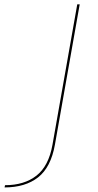

<svg xmlns="http://www.w3.org/2000/svg" viewBox="-198 -610 438 860"><path d="M-177.5 229.5 -175.5 219.5Q-89.5 219.5 -34.8 176.8Q20 134 37 38.5L148 -590.5H159L48 38Q30 139.5 -27.5 184.5Q-85 229.5 -177.5 229.5Z"/></svg>

Font: Anybody ExtraExpanded Thin
Style: Italic
Weight: 100
Width: 8
Italic angle: -10°
Designer: Tyler Finck
Foundry: Etcetera Type Company
Version: Version 1.010; ttfautohint (v1.8.3) -l 8 -r 50 -G 200 -x 14 